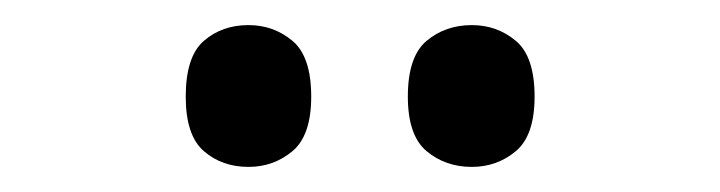

<svg xmlns="http://www.w3.org/2000/svg" viewBox="-20 -766 574 153"><path d="M356 -633Q335 -633 320 -645.5Q305 -658 305 -689Q305 -721 320 -733.5Q335 -746 356 -746Q376 -746 391 -733.5Q406 -721 406 -689Q406 -658 391 -645.5Q376 -633 356 -633ZM178 -633Q157 -633 142.5 -645.5Q128 -658 128 -689Q128 -721 142.5 -733.5Q157 -746 178 -746Q198 -746 213 -733.5Q228 -721 228 -689Q228 -658 213 -645.5Q198 -633 178 -633Z"/></svg>

Font: Noto Serif Bengali SemiCondensed Medium
Style: Regular
Weight: 500
Width: 4
Designer: Juan Bruce, Universal Thirst, Indian Type Foundry and the Monotype Design Team.
Foundry: Monotype Imaging Inc.
Version: Version 2.003; ttfautohint (v1.8.4.7-5d5b)